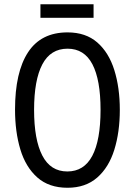

<svg xmlns="http://www.w3.org/2000/svg" viewBox="-20 -877 636 907"><path d="M546 -358Q546 -253 520 -169.5Q494 -86 439 -38Q384 10 299 10Q211 10 156 -39Q101 -88 76 -171.5Q51 -255 51 -359Q51 -536 112.5 -630Q174 -724 299 -724Q385 -724 439.5 -676.5Q494 -629 520 -546Q546 -463 546 -358ZM141 -358Q141 -217 180 -142Q219 -67 298 -67Q377 -67 416 -141Q455 -215 455 -358Q455 -500 416.5 -573.5Q378 -647 299 -647Q219 -647 180 -573Q141 -499 141 -358ZM422 -857V-793H171V-857Z"/></svg>

Font: Avrile Sans Condensed
Style: Regular
Weight: 400
Width: 3
Designer: Monotype Design Team
Foundry: Monotype Imaging Inc.
Version: Version 2.001;September 10, 2019;FontCreator 11.5.0.2425 64-